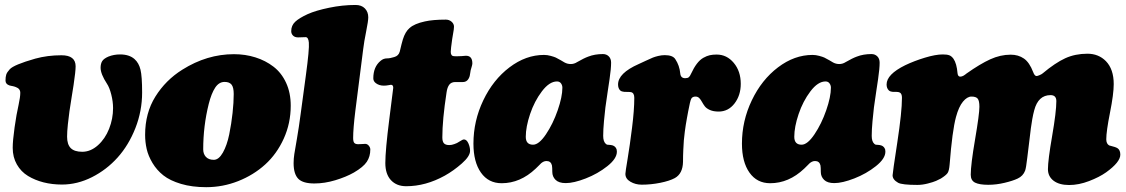

<svg xmlns="http://www.w3.org/2000/svg" viewBox="-20 -738 4579 781"><path d="M231.9 12.7Q192.4 12.7 157.5 3.9Q122.6 -4.9 94 -22.2Q65.4 -39.6 48.6 -69.1Q31.7 -98.6 31.7 -136.7Q31.7 -165.5 39.3 -219.7Q46.9 -273.9 55.7 -312Q62.5 -343.3 62.5 -360.4Q62.5 -377.4 44.4 -383.8Q43.5 -383.8 41.7 -384.8Q40 -385.7 39.1 -385.7Q37.6 -386.2 34.4 -387Q31.2 -387.7 29.1 -388.2Q26.9 -388.7 25.9 -388.7L18.1 -390.6Q2.4 -396 2.4 -410.2Q2.4 -425.3 5.4 -434.6Q8.3 -443.8 19.5 -456.1Q36.1 -474.6 123.5 -499.5Q173.3 -513.2 230 -513.2Q287.6 -513.2 287.6 -468.3Q287.6 -447.8 279.3 -392.1Q277.8 -381.8 271.7 -344.5Q265.6 -307.1 262.5 -285.2Q259.3 -263.2 256.1 -232.7Q252.9 -202.1 252.9 -182.1Q252.9 -150.4 267.8 -135.5Q282.7 -120.6 314.5 -120.6Q348.6 -120.6 378.2 -147Q407.7 -173.3 423.8 -214.1Q439.9 -254.9 439.9 -298.3Q439.9 -324.7 432.6 -353.5Q425.3 -382.3 415 -397.5Q389.2 -437 389.2 -462.4Q389.2 -478.5 395.5 -489Q401.9 -499.5 420.9 -507.8Q442.9 -516.6 468.3 -516.6Q505.9 -516.6 527.3 -497.6Q544.9 -481.9 551.5 -454.6Q558.1 -427.2 558.1 -361.8Q558.1 -286.6 530.8 -217Q503.4 -147.5 458.5 -97.4Q413.6 -47.4 354 -17.3Q294.4 12.7 231.9 12.7Z M570.3 -189.5Q570.3 -278.3 612.1 -345.2Q653.8 -412.1 721.7 -454.6Q821.8 -517.6 931.6 -517.6Q978 -517.6 1019 -504.6Q1060.1 -491.7 1092.5 -466.8Q1125 -441.9 1143.8 -401.1Q1162.6 -360.4 1162.6 -308.1Q1162.6 -236.8 1134.3 -174.3Q1106 -111.8 1058.6 -68.8Q1011.2 -25.9 948.7 -1.2Q886.2 23.4 818.8 23.4Q761.2 23.4 716.3 10Q671.4 -3.4 644.5 -24.7Q617.7 -45.9 600.3 -75Q583 -104 576.7 -131.8Q570.3 -159.7 570.3 -189.5ZM849.6 -87.9Q870.1 -87.9 886.7 -117.4Q903.3 -147 912.4 -191.2Q921.4 -235.4 926 -278.3Q930.7 -321.3 930.7 -355.5Q930.7 -382.8 921.9 -393.8Q913.1 -404.8 893.6 -404.8Q870.6 -404.8 855.2 -381.3Q839.8 -357.9 829.1 -315.4Q806.6 -225.6 806.6 -130.4Q806.6 -112.3 816.9 -100.6Q828.1 -87.9 849.6 -87.9Z M1203.1 -275.4 1224.1 -430.7Q1238.8 -539.1 1236.3 -564.9Q1234.4 -586.9 1223.1 -586.9Q1217.3 -586.9 1208.7 -586.4Q1200.2 -585.9 1192.4 -585.9Q1179.2 -585.9 1171.9 -593.3Q1164.6 -600.6 1164.6 -611.3Q1164.6 -634.3 1180.7 -649.4Q1196.8 -664.6 1231.9 -680.7Q1264.6 -695.3 1318.8 -706.5Q1373 -717.8 1426.3 -717.8Q1450.7 -717.8 1464.4 -703.6Q1478 -689.5 1478 -667.5Q1478 -652.8 1469.5 -610.4Q1460.9 -567.9 1457.5 -539.1L1425.3 -286.1Q1416.5 -214.4 1416.5 -176.8Q1416.5 -161.6 1421.4 -156.5Q1426.3 -151.4 1437 -151.4Q1446.8 -151.4 1457.5 -152.3Q1458.5 -152.3 1461.4 -152.6Q1464.4 -152.8 1465.3 -152.8Q1474.1 -152.8 1480.2 -145.3Q1486.3 -137.7 1486.3 -129.9Q1486.3 -101.6 1472.2 -80.1Q1458 -58.6 1419.4 -36.1Q1387.7 -18.1 1344 -4.9Q1300.3 8.3 1258.8 8.3Q1213.4 8.3 1194.3 -9.8Q1174.3 -29.3 1174.3 -74.2Q1174.3 -92.8 1177.2 -111.3Q1180.2 -129.9 1188 -174.8Q1195.8 -219.7 1203.1 -275.4Z M1779.3 -179.2Q1779.3 -162.1 1785.9 -155Q1792.5 -147.9 1807.6 -147.9Q1817.4 -147.9 1828.1 -151.9Q1837.4 -154.3 1852.1 -164.1Q1862.8 -170.9 1866.7 -170.9Q1877.9 -170.9 1885 -155.5Q1892.1 -140.1 1892.1 -124.5Q1892.1 -102.5 1858.6 -73Q1825.2 -43.5 1789.1 -23.4Q1711.4 19.5 1632.3 19.5Q1593.3 19.5 1570.3 -5.1Q1547.4 -29.8 1547.4 -74.7Q1547.4 -126.5 1563.5 -252.9Q1579.6 -379.4 1579.6 -380.9Q1579.6 -393.1 1570.3 -393.1Q1568.8 -393.1 1559.8 -391.4Q1550.8 -389.6 1541.5 -389.6Q1522.5 -389.6 1509.3 -399.4Q1498.5 -407.2 1498.5 -419.4Q1498.5 -466.3 1528.3 -490.7Q1539.6 -500.5 1554.2 -500.5Q1566.4 -500.5 1583.5 -505.9Q1601.1 -510.7 1606 -527.8Q1614.3 -563.5 1618.7 -577.6Q1628.4 -608.9 1646 -624Q1665.5 -641.6 1708.5 -650.9Q1741.2 -658.2 1793.5 -658.2Q1807.1 -658.2 1816.9 -649.7Q1826.7 -641.1 1826.7 -629.4Q1826.7 -623.5 1825.7 -617.2Q1824.7 -610.8 1822.8 -599.6Q1820.8 -588.4 1819.3 -578.6Q1813.5 -537.6 1813.5 -526.9Q1813.5 -509.8 1827.1 -509.3Q1839.4 -508.8 1857.9 -509.8Q1860.4 -509.8 1866 -510.5Q1871.6 -511.2 1875.5 -511.2Q1901.4 -511.2 1901.4 -480Q1901.4 -475.1 1898.2 -464.8Q1895 -454.6 1894.5 -452.1Q1894 -450.2 1892.8 -441.4Q1891.6 -432.6 1890.6 -428.7Q1883.3 -404.3 1862.8 -404.3H1832Q1815.9 -404.3 1807.6 -393.6Q1799.3 -382.8 1796.4 -361.8Q1779.3 -250.5 1779.3 -179.2Z M2489.3 -121.1Q2489.3 -92.8 2450.4 -62Q2411.6 -31.2 2362.8 -12.2Q2314 6.8 2281.2 6.8Q2253.4 6.8 2240 -6.3Q2226.6 -19.5 2226.6 -38.6Q2226.6 -57.1 2225.1 -65.4Q2220.7 -83 2203.1 -83Q2196.3 -83 2190.4 -80.1Q2184.6 -77.1 2181.2 -74Q2177.7 -70.8 2170.7 -63.5Q2163.6 -56.2 2158.7 -51.8Q2096.2 7.3 2020.5 7.3Q1966.8 7.3 1936.3 -35.9Q1905.8 -79.1 1905.8 -153.8Q1905.8 -246.1 1945.8 -329.8Q1985.8 -413.6 2052.5 -464.1Q2119.1 -514.6 2192.9 -514.6Q2206.1 -514.6 2220.2 -510.7Q2234.4 -506.8 2240.7 -503.9Q2247.1 -501 2261.5 -492.7Q2275.9 -484.4 2276.4 -483.9Q2288.1 -477.5 2301.8 -477.5Q2315.4 -477.5 2327.6 -485.4Q2355.5 -501.5 2373 -507.8Q2399.4 -518.1 2432.6 -518.1Q2446.8 -518.1 2456.3 -508.8Q2465.8 -499.5 2465.8 -482.9Q2465.8 -459.5 2459.5 -416Q2459 -412.1 2452.1 -366.7Q2445.3 -321.3 2442.6 -301Q2439.9 -280.8 2436.8 -245.4Q2433.6 -210 2433.6 -185.5Q2433.6 -162.6 2443.8 -153.3Q2447.3 -149.9 2450.4 -149.4Q2453.6 -148.9 2459.5 -148.7Q2465.3 -148.4 2472.2 -146.5Q2478.5 -144.5 2482.9 -139.6Q2486.3 -135.7 2488.3 -129.9Q2489.3 -125 2489.3 -121.1ZM2245.6 -406.7Q2214.8 -406.7 2184.3 -366.5Q2153.8 -326.2 2136.2 -273.9Q2118.7 -221.7 2118.7 -181.6Q2118.7 -149.4 2148.4 -149.4Q2172.4 -149.4 2200.9 -191.9Q2229.5 -234.4 2248.5 -289.3Q2267.6 -344.2 2267.6 -381.3Q2267.6 -391.1 2262 -398.9Q2256.3 -406.7 2245.6 -406.7Z M2895 -516.1Q2936.5 -516.1 2964.8 -482.2Q2993.2 -448.2 2993.2 -397Q2993.2 -350.1 2967.8 -317.1Q2942.4 -284.2 2903.3 -284.2Q2882.3 -284.2 2867.9 -290.5Q2853.5 -296.9 2846.9 -305.7Q2840.3 -314.5 2835.4 -323.5Q2830.6 -332.5 2824.5 -338.9Q2818.4 -345.2 2809.1 -345.2Q2796.4 -345.2 2791.7 -336.2Q2787.1 -327.1 2779.3 -284.7Q2778.3 -280.3 2774.4 -258.3Q2770.5 -236.3 2769.5 -229.7Q2768.6 -223.1 2765.6 -202.4Q2762.7 -181.6 2761.7 -167.2Q2760.7 -152.8 2759.5 -129.2Q2758.3 -105.5 2758.3 -79.6Q2757.3 -31.7 2725.1 -13.7Q2703.6 -2 2665.8 5.6Q2627.9 13.2 2590.3 13.2Q2564.9 13.2 2544.4 1.2Q2523.9 -10.7 2523.9 -30.8Q2523.9 -38.1 2533 -92.3Q2542 -146.5 2551 -218.5Q2560.1 -290.5 2560.1 -340.3Q2560.1 -360.4 2546.4 -363.3Q2542 -364.3 2519.5 -364.3L2509.8 -366.2Q2505.4 -367.7 2502.4 -370.6Q2494.1 -378.9 2494.1 -394.5Q2494.1 -440.4 2578.1 -477.5Q2586.4 -481.4 2607.2 -491Q2627.9 -500.5 2635.5 -503.7Q2643.1 -506.8 2657 -510.3Q2670.9 -513.7 2684.1 -513.7Q2716.8 -513.7 2727.1 -497.1Q2744.1 -471.7 2747.1 -439Q2749 -419.9 2767.1 -419.9Q2776.9 -419.9 2781.7 -423.8Q2786.6 -427.7 2791 -438Q2802.2 -462.4 2814.7 -478.8Q2827.1 -495.1 2841.1 -502.9Q2855 -510.7 2867.2 -513.4Q2879.4 -516.1 2895 -516.1Z M3581.5 -121.1Q3581.5 -92.8 3542.7 -62Q3503.9 -31.2 3455.1 -12.2Q3406.2 6.8 3373.5 6.8Q3345.7 6.8 3332.3 -6.3Q3318.8 -19.5 3318.8 -38.6Q3318.8 -57.1 3317.4 -65.4Q3313 -83 3295.4 -83Q3288.6 -83 3282.7 -80.1Q3276.9 -77.1 3273.4 -74Q3270 -70.8 3262.9 -63.5Q3255.9 -56.2 3251 -51.8Q3188.5 7.3 3112.8 7.3Q3059.1 7.3 3028.6 -35.9Q2998 -79.1 2998 -153.8Q2998 -246.1 3038.1 -329.8Q3078.1 -413.6 3144.8 -464.1Q3211.4 -514.6 3285.2 -514.6Q3298.3 -514.6 3312.5 -510.7Q3326.7 -506.8 3333 -503.9Q3339.4 -501 3353.8 -492.7Q3368.2 -484.4 3368.7 -483.9Q3380.4 -477.5 3394 -477.5Q3407.7 -477.5 3419.9 -485.4Q3447.8 -501.5 3465.3 -507.8Q3491.7 -518.1 3524.9 -518.1Q3539.1 -518.1 3548.6 -508.8Q3558.1 -499.5 3558.1 -482.9Q3558.1 -459.5 3551.8 -416Q3551.3 -412.1 3544.4 -366.7Q3537.6 -321.3 3534.9 -301Q3532.2 -280.8 3529.1 -245.4Q3525.9 -210 3525.9 -185.5Q3525.9 -162.6 3536.1 -153.3Q3539.6 -149.9 3542.7 -149.4Q3545.9 -148.9 3551.8 -148.7Q3557.6 -148.4 3564.5 -146.5Q3570.8 -144.5 3575.2 -139.6Q3578.6 -135.7 3580.6 -129.9Q3581.5 -125 3581.5 -121.1ZM3337.9 -406.7Q3307.1 -406.7 3276.6 -366.5Q3246.1 -326.2 3228.5 -273.9Q3210.9 -221.7 3210.9 -181.6Q3210.9 -149.4 3240.7 -149.4Q3264.6 -149.4 3293.2 -191.9Q3321.8 -234.4 3340.8 -289.3Q3359.9 -344.2 3359.9 -381.3Q3359.9 -391.1 3354.2 -398.9Q3348.6 -406.7 3337.9 -406.7Z M3911.6 -439Q3966.8 -478 4008.1 -496.8Q4049.3 -515.6 4091.3 -515.6Q4122.1 -515.6 4144.8 -500Q4167.5 -484.4 4182.6 -444.8Q4188.5 -428.7 4196.3 -428.7Q4200.2 -428.7 4208.7 -432.4Q4217.3 -436 4221.2 -439.5Q4272.5 -482.4 4313 -501Q4353.5 -519.5 4403.3 -519.5Q4448.7 -519.5 4478.5 -489.3Q4510.3 -456.5 4510.3 -396Q4510.3 -355.5 4495.1 -279.5Q4480 -203.6 4480 -171.4Q4480 -153.3 4491.7 -146.5Q4493.7 -145.5 4514.6 -140.1Q4522 -137.7 4526.9 -134.3Q4537.1 -126.5 4537.1 -108.9Q4537.1 -78.6 4479.5 -37.1Q4452.1 -17.6 4410.2 -1.5Q4368.2 14.6 4329.1 14.6Q4288.6 14.6 4265.6 -2.9Q4242.7 -20.5 4242.7 -49.8Q4242.7 -85.9 4259.8 -184.8Q4276.9 -283.7 4276.9 -326.7Q4276.9 -351.1 4253.4 -351.1Q4203.1 -351.1 4187 -289.6Q4182.6 -273.9 4179 -253.4Q4175.3 -232.9 4173.3 -216.6Q4171.4 -200.2 4166.7 -162.1Q4162.1 -124 4158.7 -96.7Q4153.8 -54.2 4149.9 -43.9Q4141.6 -22 4119.6 -11.7Q4100.1 -2.4 4066.4 5.6Q4032.7 13.7 4000 13.7Q3963.9 13.7 3946.3 4.9Q3928.7 -3.9 3928.7 -27.3Q3928.7 -67.9 3946.3 -170.9Q3963.9 -273.9 3963.9 -303.7Q3963.9 -328.1 3957 -336.7Q3950.2 -345.2 3931.6 -345.2Q3914.1 -345.2 3897 -324.5Q3879.9 -303.7 3868.7 -262.2Q3853.5 -206.1 3842.8 -68.8Q3840.8 -43.5 3834.5 -34.2Q3828.1 -24.9 3807.1 -11.7Q3799.3 -7.3 3787.6 -2.2Q3775.9 2.9 3753.9 8.5Q3731.9 14.2 3711.4 14.2Q3649.4 14.2 3633.3 5.4Q3610.8 -7.3 3610.8 -24.9Q3610.8 -33.7 3629.9 -158.2Q3648.9 -282.7 3648.9 -340.3Q3648.9 -356.4 3640.6 -361.3Q3635.3 -364.3 3626 -364.3H3613.3Q3609.4 -364.3 3602.5 -366.2Q3598.1 -367.7 3595.2 -370.6Q3586.4 -379.4 3586.4 -394.5Q3586.4 -435.5 3662.1 -472.7Q3698.7 -490.2 3742.2 -503.4Q3785.6 -516.6 3814.9 -516.6Q3832 -516.6 3841.3 -513.2Q3850.6 -509.8 3858.4 -499Q3871.6 -480 3875 -439.9Q3876.5 -426.3 3885.7 -426.3Q3889.6 -426.3 3893.6 -427.7Q3897.5 -429.2 3899.4 -430.2Q3901.4 -431.2 3906 -434.6Q3910.6 -438 3911.6 -439Z"/></svg>

Font: Cooper* Black
Style: Italic
Weight: 900
Italic angle: -7°
Designer: Owen Earl
Foundry: indestructible type*
Version: Version 0.001